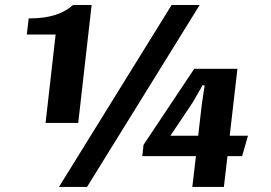

<svg xmlns="http://www.w3.org/2000/svg" viewBox="-20 -735 1065 755"><path d="M654.8 -715.3H765.1L322.3 0H211.9ZM159.2 -251.5 198.7 -599.1H85.4L92.8 -662.6Q155.3 -662.6 197.3 -676.3Q239.3 -689.9 267.1 -715.3H340.3L287.6 -251.5ZM544.4 -165.5 743.7 -464.4H913.6L883.3 -201.2H955.1L932.1 -121.1H874.5L860.4 0H736.3L750.5 -121.1H539.6ZM759.3 -201.2 773.9 -327.1 784.7 -399.4H776.4L738.3 -333Q716.3 -299.8 694.3 -267.1Q672.4 -234.4 649.9 -201.2Z"/></svg>

Font: Proza Libre
Style: SemiBold Italic
Weight: 600
Designer: Jasper de Waard
Foundry: Jasper de Waard
Version: Version 1.000; ttfautohint (v1.4.1.8-43bc)